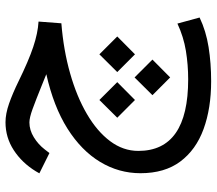

<svg xmlns="http://www.w3.org/2000/svg" viewBox="-65 -392 788 698"><g transform="rotate(-90 329.0 -43.0)"><path d="M416 -10.7 480.5 -75.7 545.4 -10.7 480.5 53.7ZM250 -10.7 314.5 -75.7 379.4 -10.7 314.5 53.7ZM332 117.2 396.5 52.2 461.4 117.2 396.5 181.6ZM408.2 -268.6Q398.9 -272.5 391.6 -275.4Q384.3 -278.3 363.8 -286.6Q314.5 -306.6 282.2 -318.4Q250 -330.1 232.9 -330.1Q205.1 -330.1 179 -314Q152.8 -297.9 134.8 -274.4L121.6 -257.3L47.9 -293.9L55.2 -306.6Q85.9 -356.9 132.1 -387Q178.2 -417 233.4 -417Q264.2 -417 301.3 -404.1Q338.4 -391.1 381.3 -370.1Q457 -333 507.3 -316.2Q557.6 -299.3 599.6 -296.9L593.3 -213.9Q495.6 -206.1 411.4 -182.1Q327.1 -158.2 263.7 -121.1Q200.2 -84 164.8 -36.6Q129.4 10.7 129.4 65.9Q129.4 247.1 389.6 247.1Q442.4 247.1 493.2 238.8Q543.9 230.5 592.3 208L614.3 288.6Q565.4 312 506.8 321.3Q448.2 330.6 382.8 330.6Q284.2 330.6 208.7 303Q133.3 275.4 90.8 218.5Q48.3 161.6 48.3 73.7Q48.3 -4.9 89.4 -73Q130.4 -141.1 210.4 -191.7Q290.5 -242.2 408.2 -268.6Z"/></g></svg>

Font: Vazir WOL-UI
Style: Regular-WOL-UI
Weight: 400
Designer: Saber Rastikerdar
Foundry: Saber Rastikerdar
Version: Version 30.1.0